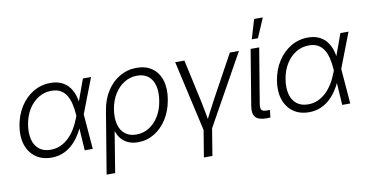

<svg xmlns="http://www.w3.org/2000/svg" viewBox="-85 -972 2713 1412"><g transform="rotate(-10 1271.0 -265.5)"><path d="M231.4 10.7Q161.6 10.7 113.5 -24.2Q65.4 -59.1 45.4 -120.1Q25.4 -181.2 38.6 -260.3Q51.8 -339.8 91.1 -401.1Q130.4 -462.4 188.7 -497.1Q247.1 -531.7 316.9 -531.7Q359.9 -531.7 392.8 -518.1Q425.8 -504.4 448.5 -479.2Q471.2 -454.1 484.4 -419.7Q497.6 -385.3 502 -343.3H523.9L518.6 -263.7L540 0H480L462.4 -272Q459.5 -317.9 450 -355.2Q440.4 -392.6 423.1 -418.9Q405.8 -445.3 378.9 -459.5Q352.1 -473.6 314 -473.6Q261.7 -473.6 217.8 -447Q173.8 -420.4 143.6 -372.3Q113.3 -324.2 102.5 -259.8Q92.3 -196.3 104.2 -148.4Q116.2 -100.6 149.4 -74Q182.6 -47.4 234.9 -47.4Q273.4 -47.4 306.9 -61.8Q340.3 -76.2 368.7 -102.8Q397 -129.4 419.7 -166.5Q442.4 -203.6 459 -248.5L558.6 -522.5H619.1L518.1 -259.8L497.1 -177.7H475.6Q457 -136.7 432.9 -102.3Q408.7 -67.9 378.4 -42.5Q348.1 -17.1 311.5 -3.2Q274.9 10.7 231.4 10.7Z M607.4 204.1 684.6 -261.7Q698.2 -343.3 737.1 -403.6Q775.9 -463.9 833.5 -497.6Q891.1 -531.2 960 -531.2Q1029.3 -531.2 1075.7 -497.8Q1122.1 -464.4 1141.1 -403.8Q1160.2 -343.3 1146.5 -261.7Q1133.3 -180.7 1094.7 -119.4Q1056.2 -58.1 1000 -24.2Q943.8 9.8 877.4 9.8Q835.9 9.8 804.4 -4.4Q772.9 -18.6 752.7 -43Q732.4 -67.4 722.7 -98.6H720.7L671.4 204.1ZM875 -48.3Q926.8 -48.3 969.7 -74.7Q1012.7 -101.1 1042.2 -148.9Q1071.8 -196.8 1082.5 -261.2Q1093.3 -325.7 1081.5 -373.5Q1069.8 -421.4 1037.6 -447.5Q1005.4 -473.6 954.1 -473.6Q901.9 -473.6 858.2 -446.8Q814.5 -419.9 784.7 -372.3Q754.9 -324.7 744.1 -261.2Q733.9 -196.8 745.8 -148.9Q757.8 -101.1 790.8 -74.7Q823.7 -48.3 875 -48.3Z M1367.7 9.3 1247.6 -522.5H1316.4L1386.7 -201.2Q1395 -162.1 1402.1 -122.8Q1409.2 -83.5 1416 -44.9H1398.9Q1418.9 -83.5 1439 -122.8Q1459 -162.1 1480 -201.2L1655.8 -522.5H1723.6L1427.2 9.3ZM1334 204.1 1368.2 -3.9H1431.6L1397.5 204.1Z M1841.3 0.5Q1780.8 1.5 1756.8 -24.2Q1732.9 -49.8 1742.2 -106.9L1811 -522.5H1875L1807.1 -114.7Q1801.3 -79.6 1811.5 -67.1Q1821.8 -54.7 1854.5 -55.7Q1859.4 -55.7 1864.3 -55.7Q1869.1 -55.7 1873 -56.2L1866.7 -1Q1861.3 -0.5 1854.7 0Q1848.1 0.5 1841.3 0.5ZM1831.5 -590.3 1874.5 -734.9H1939.5L1877.4 -590.3Z M2154.3 10.7Q2084.5 10.7 2036.4 -24.2Q1988.3 -59.1 1968.3 -120.1Q1948.2 -181.2 1961.4 -260.3Q1974.6 -339.8 2013.9 -401.1Q2053.2 -462.4 2111.6 -497.1Q2169.9 -531.7 2239.7 -531.7Q2282.7 -531.7 2315.7 -518.1Q2348.6 -504.4 2371.3 -479.2Q2394 -454.1 2407.2 -419.7Q2420.4 -385.3 2424.8 -343.3H2446.8L2441.4 -263.7L2462.9 0H2402.8L2385.3 -272Q2382.3 -317.9 2372.8 -355.2Q2363.3 -392.6 2345.9 -418.9Q2328.6 -445.3 2301.8 -459.5Q2274.9 -473.6 2236.8 -473.6Q2184.6 -473.6 2140.6 -447Q2096.7 -420.4 2066.4 -372.3Q2036.1 -324.2 2025.4 -259.8Q2015.1 -196.3 2027.1 -148.4Q2039.1 -100.6 2072.3 -74Q2105.5 -47.4 2157.7 -47.4Q2196.3 -47.4 2229.7 -61.8Q2263.2 -76.2 2291.5 -102.8Q2319.8 -129.4 2342.5 -166.5Q2365.2 -203.6 2381.8 -248.5L2481.4 -522.5H2542L2440.9 -259.8L2419.9 -177.7H2398.4Q2379.9 -136.7 2355.7 -102.3Q2331.5 -67.9 2301.3 -42.5Q2271 -17.1 2234.4 -3.2Q2197.8 10.7 2154.3 10.7Z"/></g></svg>

Font: Inter 28pt Light
Style: Italic
Weight: 300
Italic angle: -9.3988°
Designer: Rasmus Andersson
Foundry: rsms
Version: Version 4.001;git-66647c0bb